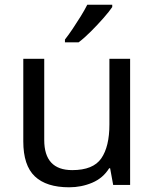

<svg xmlns="http://www.w3.org/2000/svg" viewBox="-20 -786 658 816"><path d="M533 -536V0H461L448 -71H444Q418 -29 372 -9.5Q326 10 274 10Q177 10 128 -36.5Q79 -83 79 -185V-536H168V-191Q168 -63 287 -63Q376 -63 410.5 -113Q445 -163 445 -257V-536ZM457 -756Q445 -738 420 -709.5Q395 -681 366.5 -652.5Q338 -624 314 -606H256V-618Q271 -637 288.5 -663Q306 -689 323 -716.5Q340 -744 351 -766H457Z"/></svg>

Font: Noto Sans Cypro Minoan
Style: Regular
Weight: 400
Designer: David Williams
Foundry: David Williams
Version: Version 1.503; ttfautohint (v1.8.4.7-5d5b)